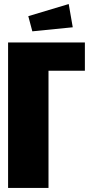

<svg xmlns="http://www.w3.org/2000/svg" viewBox="-20 -930 450 950"><path d="M140 -775 340 -795 320 -910 120 -850ZM20 0H220V-580H400V-720H20Z"/></svg>

Font: MikodacsPCS
Style: Regular
Weight: 900
Designer: gluk (gluksza@wp.pl)
Foundry: gluk (gluksza@wp.pl)
Version: Version 0.27